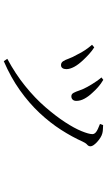

<svg xmlns="http://www.w3.org/2000/svg" viewBox="210 -742 579 1040"><g transform="rotate(90 500.0 -221.5)"><path d="M399 -481 412 -491Q434 -478 451 -463Q468 -448 483 -431Q502 -411 514 -389Q526 -367 526 -345Q526 -332 519 -325Q512 -318 501 -318Q489 -318 482.5 -330Q476 -342 469.5 -361.5Q463 -381 451 -403Q444 -416 436 -429Q428 -442 419 -455Q410 -468 399 -481ZM311 48 298 29Q380 -15 445.5 -68Q511 -121 559.5 -177Q608 -233 641 -283.5Q674 -334 690 -373.5Q706 -413 706 -432Q706 -443 694.5 -452Q683 -461 651 -473L657 -490Q667 -489 678 -489Q689 -489 701 -486Q713 -483 725 -475.5Q737 -468 748 -458Q759 -448 765.5 -438.5Q772 -429 772 -422Q772 -411 763.5 -404Q755 -397 747 -380Q721 -322 682.5 -262Q644 -202 591 -145.5Q538 -89 468.5 -39.5Q399 10 311 48ZM222 -430 236 -442Q255 -430 272.5 -414Q290 -398 303 -384Q329 -357 341.5 -333.5Q354 -310 354 -291Q354 -278 348.5 -270Q343 -262 332 -262Q319 -262 311.5 -273Q304 -284 297 -304Q290 -324 275 -350Q264 -373 250.5 -393Q237 -413 222 -430Z"/></g></svg>

Font: Noto Serif KR
Style: Regular
Weight: 200
Designer: Ryoko NISHIZUKA 西塚涼子 (kana & ideographs); Frank Grießhammer (Latin, Greek & Cyrillic); Wenlong ZHANG 张文龙 (bopomofo); San
Foundry: Adobe
Version: Version 2.001;hotconv 1.1.0;makeotfexe 2.6.0